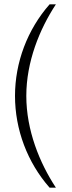

<svg xmlns="http://www.w3.org/2000/svg" viewBox="-20 -706 329 883"><path d="M49 -265C49 -110 106 41 208 157H237C162 43 101 -107 101 -265C101 -422 162 -572 237 -686H208C106 -570 49 -419 49 -265Z"/></svg>

Font: ChivoLight
Style: Regular
Weight: 300
Designer: Hector Gatti
Foundry: Omnibus-Type
Version: Version 1.004;PS 001.004;hotconv 1.0.88;makeotf.lib2.5.64775